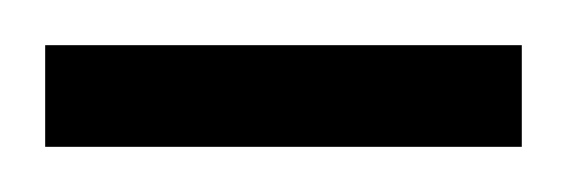

<svg xmlns="http://www.w3.org/2000/svg" viewBox="-20 -675 251 85"><path d="M0 -610V-655H211V-610Z"/></svg>

Font: Manuale Light
Style: Regular
Weight: 300
Designer: Eduardo Tunni / Pablo Cosgaya
Foundry: Eduardo Tunni / Pablo Cosgaya
Version: Version 1.002